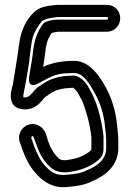

<svg xmlns="http://www.w3.org/2000/svg" viewBox="-20 -710 541 792"><path d="M285 -409C324 -409 350 -363 368 -331C390 -294 409 -241 413 -189C414 -176 417 -161 417 -150C417 -143 418 -137 418 -129V-93C414 -49 381 -25 339 -8C338 -8 337 -7 336 -7C317 4 290 8 255 11C215 15 193 3 170 -22C141 -51 126 -91 109 -141C109 -143 109 -143 110 -145C116 -157 120 -141 129 -116C140 -84 155 -53 178 -30C196 -10 216 1 250 1H252C306 -4 350 -20 385 -49C391 -54 407 -69 407 -94V-146V-149C398 -224 379 -293 348 -345C339 -362 325 -382 303 -393C298 -395 293 -398 285 -398C259 -398 227 -395 210 -389L195 -384C179 -379 162 -368 148 -358C127 -346 120 -334 112 -325C101 -313 91 -306 76 -309C75 -318 80 -336 83 -353C90 -394 100 -440 104 -487C109 -526 111 -551 122 -574C128 -588 148 -619 156 -625C161 -628 179 -635 196 -637L212 -639C219 -640 223 -640 230 -640H421C423 -640 426 -638 426 -635C426 -632 423 -629 421 -629H216C199 -629 166 -623 158 -612C131 -576 120 -539 115 -486C111 -453 104 -421 100 -391C100 -391 92 -343 136 -365C180 -387 204 -408 264 -408C271 -408 276 -409 285 -409ZM266 -347C271 -347 275 -348 282 -348C288 -344 299 -332 304 -322C311 -307 317 -301 322 -287C338 -243 350 -202 357 -144V-94C357 -93 358 -94 351 -86C327 -67 296 -54 249 -49C246 -49 239 -50 235 -50H234C220 -57 226 -52 215 -64C199 -81 187 -102 177 -132C173 -144 170 -176 140 -192C109 -208 77 -192 65 -168C59 -156 56 -140 61 -126C78 -75 95 -28 134 12C160 39 200 69 260 61C294 58 328 54 359 38C406 19 462 -18 468 -90V-92V-129C468 -149 465 -177 463 -193C458 -252 439 -312 412 -357C405 -370 394 -388 382 -403C365 -424 334 -459 285 -459C234 -459 191 -450 158 -434C160 -448 163 -463 165 -480C169 -527 176 -549 193 -574C204 -577 206 -577 218 -579H421C452 -579 476 -605 476 -635C476 -665 452 -690 421 -690H230C222 -690 214 -690 206 -689L190 -687C170 -685 146 -680 127 -665C107 -650 85 -618 76 -594C62 -562 59 -528 54 -493C48 -449 40 -406 33 -361C31 -349 13 -307 36 -277C42 -269 51 -264 60 -262C104 -250 134 -273 150 -291C162 -304 164 -310 174 -315C175 -315 176 -316 177 -317C188 -325 198 -331 212 -337L225 -341C232 -343 249 -346 252 -346C257 -346 261 -347 266 -347Z"/></svg>

Font: Blanket
Style: Outline
Weight: 400
Foundry: Cannot Into Space Fonts
Version: Version 0.9